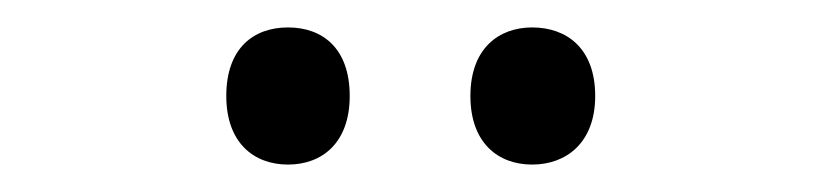

<svg xmlns="http://www.w3.org/2000/svg" viewBox="-20 -746 599 140"><path d="M145 -676C145 -642 165 -626 190 -626C215 -626 235 -642 235 -676C235 -711 215 -726 190 -726C165 -726 145 -711 145 -676ZM323 -676C323 -642 343 -626 368 -626C393 -626 414 -642 414 -676C414 -711 393 -726 368 -726C344 -726 323 -711 323 -676Z"/></svg>

Font: Noto Sans Lao SemiCondensed
Style: Regular
Weight: 400
Width: 4
Designer: Monotype Design Team
Foundry: Monotype Imaging Inc.
Version: Version 2.003